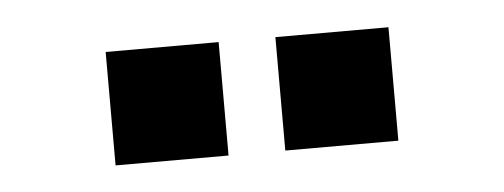

<svg xmlns="http://www.w3.org/2000/svg" viewBox="-26 -809 562 214"><g transform="rotate(-5 255.0 -701.5)"><path d="M413.1 -638.2V-765.1H286.6V-638.2ZM223.1 -638.2V-765.1H96.7V-638.2Z"/></g></svg>

Font: Winston
Style: Bold
Weight: 700
Designer: Vernon Adams, Kim Jin-seong, David Berlow, Cristiano Sobral
Foundry: The Winston Project Authors
Version: Version 3.004